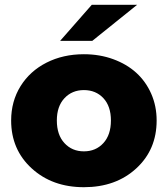

<svg xmlns="http://www.w3.org/2000/svg" viewBox="-20 -779 706 808"><path d="M333 8.8Q200.2 8.8 113.5 -70.3Q26.9 -149.4 26.9 -272Q26.9 -352.5 66.4 -416.3Q106 -480 175.8 -515.4Q245.6 -550.8 333 -550.8Q399.4 -550.8 456.3 -530Q513.2 -509.3 553.5 -472.7Q593.8 -436 616.5 -384.3Q639.2 -332.5 639.2 -272Q639.2 -148.9 553.2 -70.1Q467.3 8.8 333 8.8ZM333 -142.1Q383.3 -142.1 415 -176.8Q446.8 -211.4 446.8 -272Q446.8 -332 415 -366Q383.3 -399.9 333 -399.9Q283.2 -399.9 251.2 -365.7Q219.2 -331.5 219.2 -272Q219.2 -211.4 251.2 -176.8Q283.2 -142.1 333 -142.1ZM232.9 -606.9 366.2 -758.8H557.1L368.2 -606.9Z"/></svg>

Font: Montserrat ExtraBold
Style: Regular
Weight: 800
Designer: Julieta Ulanovsky
Foundry: Julieta Ulanovsky
Version: Version 9.000